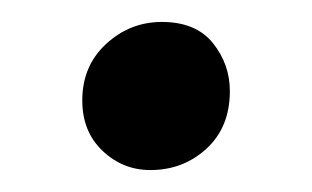

<svg xmlns="http://www.w3.org/2000/svg" viewBox="-20 -145 284 175"><path d="M117 10Q92 10 73.5 -7.5Q55 -25 55 -53.5Q55 -85 76.8 -105Q98.5 -125 127.5 -125Q158.5 -125 174 -105.8Q189.5 -86.5 189.5 -62Q189.5 -29 168.2 -9.5Q147 10 117 10Z"/></svg>

Font: Merriweather 48pt Medium
Style: Regular
Weight: 500
Version: Version 2.100